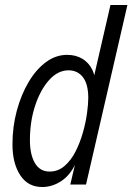

<svg xmlns="http://www.w3.org/2000/svg" viewBox="-20 -740 531 770"><path d="M262 0 284 -94 283 -84Q262 -38 226 -14Q190 10 149 10Q92 10 61 -37.5Q30 -85 30 -161Q30 -232 47.5 -296.5Q65 -361 95 -411.5Q125 -462 164.5 -491Q204 -520 249 -520Q284 -520 310 -504.5Q336 -489 350 -460.5Q364 -432 360 -392L346 -386L423 -720H491L325 0ZM179 -52Q213 -52 239 -74.5Q265 -97 283 -132.5Q301 -168 312.5 -208.5Q324 -249 329 -286Q334 -323 334 -347Q334 -403 312.5 -430.5Q291 -458 255 -458Q212 -458 177 -419Q142 -380 121 -316.5Q100 -253 100 -178Q100 -120 120 -86Q140 -52 179 -52Z"/></svg>

Font: Instrument Sans Condensed
Style: Italic
Weight: 400
Width: 3
Italic angle: -13°
Designer: Rodrigo Fuenzalida
Foundry: fragTYPE
Version: Version 1.000;gftools[0.9.28]